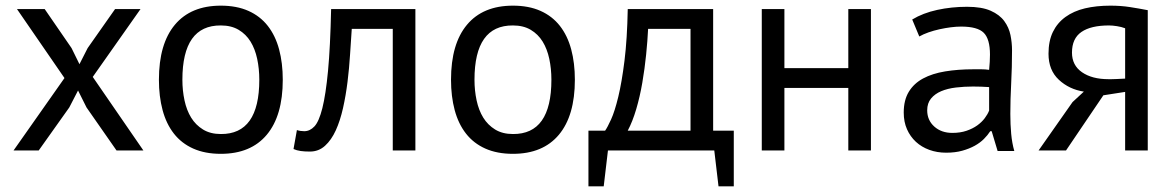

<svg xmlns="http://www.w3.org/2000/svg" viewBox="-20 -532 4148 679"><path d="M28 0ZM208 -256 40 -500H138L233 -362L261 -305L290 -362L387 -500H477L308 -260L487 0H392L286 -152L256 -212L225 -152L117 0H28Z M542 0ZM542 -250Q542 -377 598.5 -444.5Q655 -512 761 -512Q817 -512 858.5 -493.5Q900 -475 927 -440.5Q954 -406 967 -357.5Q980 -309 980 -250Q980 -123 923.5 -55.5Q867 12 761 12Q705 12 663.5 -6.5Q622 -25 595 -59.5Q568 -94 555 -142.5Q542 -191 542 -250ZM625 -250Q625 -212 632.5 -177Q640 -142 656 -116Q672 -90 698 -74Q724 -58 761 -58Q897 -57 897 -250Q897 -289 889.5 -324Q882 -359 866 -385Q850 -411 824 -426.5Q798 -442 761 -442Q625 -443 625 -250Z M1369 -430H1224Q1221 -388 1218 -339.5Q1215 -291 1209 -242.5Q1203 -194 1193 -149.5Q1183 -105 1167.5 -71Q1152 -37 1129.5 -16.5Q1107 4 1076 4Q1057 4 1043 2Q1029 0 1018 -5L1030 -72Q1042 -68 1056 -68Q1076 -68 1092 -85Q1108 -102 1120 -149.5Q1132 -197 1140 -281Q1148 -365 1151 -500H1449V0H1369Z M1575 0ZM1575 -250Q1575 -377 1631.5 -444.5Q1688 -512 1794 -512Q1850 -512 1891.5 -493.5Q1933 -475 1960 -440.5Q1987 -406 2000 -357.5Q2013 -309 2013 -250Q2013 -123 1956.5 -55.5Q1900 12 1794 12Q1738 12 1696.5 -6.5Q1655 -25 1628 -59.5Q1601 -94 1588 -142.5Q1575 -191 1575 -250ZM1658 -250Q1658 -212 1665.5 -177Q1673 -142 1689 -116Q1705 -90 1731 -74Q1757 -58 1794 -58Q1930 -57 1930 -250Q1930 -289 1922.5 -324Q1915 -359 1899 -385Q1883 -411 1857 -426.5Q1831 -442 1794 -442Q1658 -443 1658 -250Z M2575 127H2521L2506 0H2130L2115 127H2061V-70H2120Q2128 -81 2141 -109.5Q2154 -138 2166.5 -189.5Q2179 -241 2188.5 -317.5Q2198 -394 2200 -500H2502V-70H2575ZM2422 -70V-430H2272Q2270 -388 2265 -338.5Q2260 -289 2251.5 -239.5Q2243 -190 2230 -146Q2217 -102 2200 -70Z M2980 -221H2754V0H2674V-500H2754V-291H2980V-500H3060V0H2980Z M3176 0ZM3206 -463Q3244 -486 3294.5 -497Q3345 -508 3400 -508Q3452 -508 3483.5 -494Q3515 -480 3531.5 -457.5Q3548 -435 3553.5 -408Q3559 -381 3559 -354Q3559 -294 3556 -237Q3553 -180 3553 -129Q3553 -92 3556 -59Q3559 -26 3567 2H3508L3487 -68H3482Q3473 -54 3459.5 -40.5Q3446 -27 3427 -16.5Q3408 -6 3383 1Q3358 8 3326 8Q3294 8 3266.5 -2Q3239 -12 3219 -30.5Q3199 -49 3187.5 -75Q3176 -101 3176 -134Q3176 -178 3194 -207.5Q3212 -237 3244.5 -254.5Q3277 -272 3322.5 -279.5Q3368 -287 3423 -287Q3437 -287 3450.5 -287Q3464 -287 3478 -285Q3481 -315 3481 -339Q3481 -394 3459 -416Q3437 -438 3379 -438Q3362 -438 3342.5 -435.5Q3323 -433 3302.5 -428.5Q3282 -424 3263.5 -417.5Q3245 -411 3231 -403ZM3348 -62Q3376 -62 3398 -69.5Q3420 -77 3436 -88.5Q3452 -100 3462.5 -114Q3473 -128 3478 -141V-224Q3464 -225 3449.5 -225.5Q3435 -226 3421 -226Q3390 -226 3360.5 -222.5Q3331 -219 3308.5 -209.5Q3286 -200 3272.5 -183.5Q3259 -167 3259 -142Q3259 -107 3284 -84.5Q3309 -62 3348 -62Z M3959 -207 3882 -195 3750 0H3653L3773 -171L3813 -208Q3761 -216 3724.5 -250Q3688 -284 3688 -342Q3688 -387 3703.5 -419Q3719 -451 3748 -472Q3777 -493 3817 -502.5Q3857 -512 3907 -512Q3944 -512 3976 -507Q4008 -502 4039 -496V0H3959ZM3959 -432Q3946 -437 3930 -439.5Q3914 -442 3902 -442Q3838 -442 3804.5 -419Q3771 -396 3771 -346Q3771 -301 3806.5 -276.5Q3842 -252 3900 -252Q3901 -252 3903 -252Q3905 -252 3911 -252Q3917 -252 3928 -252.5Q3939 -253 3959 -254Z"/></svg>

Font: PT Sans
Style: Regular
Weight: 400
Version: Version 2.003W OFL; ttfautohint (v1.6)